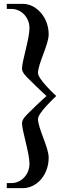

<svg xmlns="http://www.w3.org/2000/svg" viewBox="-20 -770 321 990"><path d="M15 174V200H98C171.4 200 231 129.7 231 43C231 -11 176 -107 176 -157C176 -187 258 -264 269 -274V-276C258 -286 176 -363 176 -393C176 -443 231 -539 231 -593C231 -679.7 168.1 -750 98 -750H15V-724H39.5C90.6 -724 132 -679.6 132 -625C132 -570 93.5 -456 93.5 -416C93.5 -396 115 -375 132 -359C187 -304 219 -276 219 -276V-274C219 -274 187 -247 132 -192C115 -176 93.5 -155 93.5 -135C93.5 -95 132 19 132 74C132 129.2 90.6 174 39.5 174Z"/></svg>

Font: Prida01
Style: Bold
Weight: 700
Designer: gluk
Foundry: gluk
Version: Version 00.072